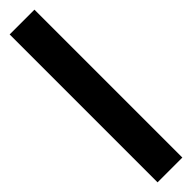

<svg xmlns="http://www.w3.org/2000/svg" viewBox="53 -277 805 805"><g transform="rotate(45 455.5 125.5)"><path d="M17 199V52H894V199Z"/></g></svg>

Font: Georama Extended ExtraBold
Style: Regular
Weight: 800
Width: 7
Designer: Jean-Baptiste Levee
Foundry: Production Type
Version: Version 1.000